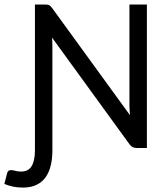

<svg xmlns="http://www.w3.org/2000/svg" viewBox="-84 -662 750 859"><path d="M72.3 -641.6H118.7Q130.4 -641.6 136 -638.9Q141.6 -636.2 148.9 -626.5L497.6 -146.5Q496.6 -158.2 495.8 -169.7Q495.1 -181.2 495.1 -190.9V-641.6H573.2V0H527.8Q517.6 0 510.3 -3.4Q502.9 -6.8 496.1 -15.6L148.9 -493.7Q150.4 -472.2 150.4 -453.1V10.7Q150.4 47.4 143.1 78.1Q135.7 108.9 120.1 130.9Q104.5 152.8 79.3 165Q54.2 177.2 19 177.2Q-6.3 177.2 -25.4 173.1Q-44.4 168.9 -64.5 161.1L-52.7 115.2Q-49.8 102.5 -41.7 100.1Q-33.7 97.7 -24.9 100.1Q-16.6 102.5 -7.6 104Q1.5 105.5 10.7 105.5Q43 105.5 57.6 81.1Q72.3 56.6 72.3 10.7Z"/></svg>

Font: Carlito
Style: Regular
Weight: 400
Designer: Lukasz Dziedzic
Foundry: tyPoland Lukasz Dziedzic
Version: Version 1.103; Beta1; all basic design good, some composites